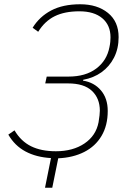

<svg xmlns="http://www.w3.org/2000/svg" viewBox="-20 -730 600 900"><path d="M191 150 219 11Q150 7 99.5 -20Q49 -47 19 -99L48 -119Q78 -68 125.5 -44.5Q173 -21 242 -21Q322 -21 376 -57.5Q430 -94 442 -157Q445 -175 446.5 -189Q448 -203 448 -211Q448 -269 411 -304Q374 -339 299 -339H192L199 -371H301Q381 -371 431 -408.5Q481 -446 493 -509Q496 -523 497 -534.5Q498 -546 498 -555Q498 -612 459.5 -644.5Q421 -677 352 -677Q283 -677 236.5 -654Q190 -631 159 -581L133 -600Q165 -652 220 -681Q275 -710 356 -710Q436 -710 486 -669.5Q536 -629 536 -556Q536 -502 514.5 -460Q493 -418 456 -391.5Q419 -365 370 -356L369 -352Q421 -344 453 -306.5Q485 -269 485 -210Q485 -142 456 -93Q427 -44 374.5 -17.5Q322 9 253 12L225 150Z"/></svg>

Font: IBM Plex Sans ExtraLight
Style: Italic
Weight: 250
Italic angle: -11.31°
Designer: Mike Abbink, Paul van der Laan, Pieter van Rosmalen
Foundry: Bold Monday
Version: Version 3.201